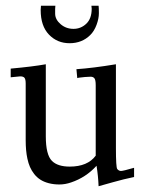

<svg xmlns="http://www.w3.org/2000/svg" viewBox="-20 -625 502 666"><path d="M121.1 -590.1 122.1 -605H172.1Q170.9 -596.9 171.3 -577Q171.6 -557.1 190.4 -541Q209.2 -524.9 234.9 -524.9Q260.5 -524.9 279.3 -542.7Q298.1 -560.5 298.1 -595L297.1 -605H322Q323 -597.9 323 -579.2Q323 -560.5 314.9 -538.8Q306.9 -517.1 293 -503.4Q264.4 -475.1 221.4 -475.1Q178.5 -475.1 149.8 -505Q121.1 -534.9 121.1 -590.1ZM50 -360.1 17.1 -356.9V-387Q94.2 -394 138.9 -402.1V-152.1Q138.9 -88.1 160.2 -66.9Q179.9 -47.1 221.9 -47.1Q283.7 -47.1 312 -85V-329.1Q312 -347.9 307.5 -353.4Q303 -358.9 294.3 -358.9Q285.6 -358.9 274.9 -357.9Q249.5 -355.5 248 -354L245.1 -385Q300.8 -388.7 382.1 -402.1V-111.1Q382.1 -44.7 386.7 -38.8Q392.1 -32 399.7 -32Q407.2 -32 445.1 -43V-11Q409.4 -3.7 371.2 7.2Q333 18.1 322 21Q320.6 -14.6 314.9 -50Q278.1 -9.5 226.6 7.8Q206.1 14.9 186 14.9Q166 14.9 148.9 10.4Q131.8 5.9 119.8 -2Q107.7 -9.8 98.6 -21.4Q89.6 -33 84 -45.8Q78.4 -58.6 75 -74.7Q69.1 -102.1 69.1 -137.9V-335Q69.1 -350.1 64.9 -355.1Q60.8 -360.1 50 -360.1Z"/></svg>

Font: Linden Hill
Style: Regular
Weight: 400
Version: Version 1.202